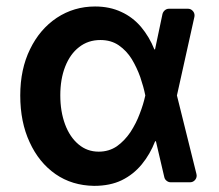

<svg xmlns="http://www.w3.org/2000/svg" viewBox="-20 -573 688 604"><path d="M154.8 -25.2Q102.3 -61.8 73.2 -125.7Q43.7 -188.9 43.7 -272.7Q43.7 -355.5 74.6 -418.3Q105.1 -481.2 158.7 -517Q212.7 -552.6 279.1 -552.6Q325.3 -552.6 361.5 -535.5Q397 -519.5 423.7 -488.3Q449.9 -457 465.6 -417.6H467.7L491.1 -528.8Q492.9 -535.9 498.6 -540.7Q504.3 -545.5 511.4 -545.5H571.4Q579.9 -545.5 585.9 -539.2Q592 -533 592 -524.5Q592 -521.7 591.6 -520.2L536.6 -272.7L598 -25.6Q598.7 -22 598.7 -20.6Q598.7 -12.1 592.7 -5.9Q586.6 0.4 577.8 0.4H517Q509.9 0.4 504.1 -4.3Q498.2 -8.9 496.8 -16L470.5 -128.6H468Q452.1 -87.7 426.1 -56.1Q399.9 -24.1 362.9 -6Q326.3 11.7 275.9 11.7Q206.7 10.7 154.8 -25.2ZM184.7 -181.8Q199.6 -141.7 227.3 -118.6Q254.3 -95.9 290.5 -95.9Q322.8 -95.9 347.7 -112.9Q371.8 -130 390.3 -157.3Q408.7 -185.7 419.4 -214.8Q430.8 -244 436.8 -271.3L437.1 -272.7L436.8 -274.1Q431.8 -299.4 421.2 -330.6Q410.5 -360.4 394.5 -387.1Q378.2 -413.4 353.7 -430.4Q329.5 -447.1 295.8 -447.1Q257.1 -447.1 228.7 -424.7Q200.6 -403.1 185 -363.3Q169.7 -324.2 169.7 -273.1Q169.7 -222.3 184.7 -181.8Z"/></svg>

Font: DeltaSans SemiBold
Style: Regular
Weight: 600
Designer: Rasmus Andersson
Foundry: rsms
Version: Version 3.012